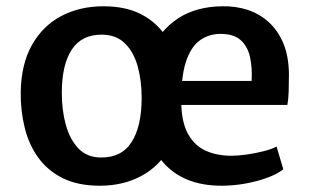

<svg xmlns="http://www.w3.org/2000/svg" viewBox="-20 -584 988 612"><path d="M686.5 8Q563.5 8 498.5 -68.2Q433.5 -144.5 433.5 -279.5Q433.5 -360.5 462.5 -424.5Q491.5 -488.5 548.2 -525.8Q605 -563 688.5 -564Q730.5 -565 768.5 -552.8Q806.5 -540.5 836 -514Q865.5 -487.5 882.8 -446.8Q900 -406 901 -349.5Q901 -319.5 900.2 -294Q899.5 -268.5 896 -249.5H504.5L514 -326H782Q784.5 -366.5 777.2 -400.8Q770 -435 747.8 -455.5Q725.5 -476 683 -476Q645.5 -476 616.5 -455Q587.5 -434 571.8 -384.2Q556 -334.5 558 -247.5Q560.5 -188 581.8 -152.8Q603 -117.5 638.2 -102.5Q673.5 -87.5 718 -87.5Q738.5 -87.5 766.8 -91.5Q795 -95.5 821.2 -102.2Q847.5 -109 861.5 -117L883 -44.5Q864.5 -29.5 832.8 -17.8Q801 -6 762.8 1Q724.5 8 686.5 8ZM300.5 -82Q367.5 -81 399.5 -131.2Q431.5 -181.5 431.5 -272Q431.5 -327.5 418.8 -373Q406 -418.5 378.2 -445.8Q350.5 -473 306 -473.5Q241 -474.5 209 -426.2Q177 -378 177 -287.5Q177 -232 190 -185.5Q203 -139 230 -110.8Q257 -82.5 300.5 -82ZM298.5 8Q228.5 8 180.2 -16Q132 -40 102 -81.5Q72 -123 58.8 -176.8Q45.5 -230.5 46 -290Q47.5 -379.5 81.8 -440.5Q116 -501.5 175.2 -532.8Q234.5 -564 309.5 -564Q378.5 -564 426.5 -540.2Q474.5 -516.5 503.8 -475Q533 -433.5 545.8 -380Q558.5 -326.5 558 -267Q556.5 -177.5 523 -116.2Q489.5 -55 431.2 -23.5Q373 8 298.5 8Z"/></svg>

Font: Merriweather Sans Medium
Style: Regular
Weight: 500
Designer: Eben Sorkin
Foundry: Eben Sorkin
Version: Version 2.001